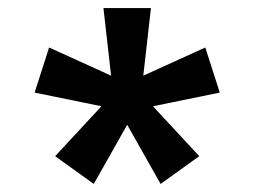

<svg xmlns="http://www.w3.org/2000/svg" viewBox="-20 -720 632 477"><path d="M213 -263 117 -332 232 -456 66 -490 102 -602 256 -532 237 -700H355L336 -532L490 -602L526 -490L360 -456L475 -332L379 -263L296 -410Z"/></svg>

Font: Jost* Semi
Style: Regular
Weight: 600
Version: Version 3.7